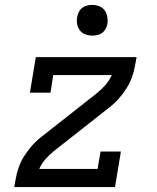

<svg xmlns="http://www.w3.org/2000/svg" viewBox="-20 -763 640 783"><path d="M38 0 44 -33Q48 -57 56.5 -81Q65 -105 79 -127Q93 -149 110.5 -169Q128 -189 149 -205L375 -383Q394 -398 410 -416.5Q426 -435 436 -457H197L186 -385H102L126 -530H537L531 -497Q527 -473 518.5 -449Q510 -425 496 -403Q482 -381 464.5 -361Q447 -341 426 -325L200 -147Q181 -132 165 -113.5Q149 -95 140 -74H378L390 -145H473L449 0ZM356 -618Q341 -618 327.5 -623Q314 -628 305.5 -639.5Q297 -651 294.5 -665.5Q292 -680 295 -695Q297 -705 302 -715Q307 -725 316 -731.5Q325 -738 335.5 -740.5Q346 -743 356 -743Q371 -743 385 -737.5Q399 -732 407 -720.5Q415 -709 417.5 -694.5Q420 -680 418 -665Q416 -655 410.5 -645Q405 -635 396 -628.5Q387 -622 376.5 -620Q366 -618 356 -618Z"/></svg>

Font: Iosevka Curly Slab ExObl
Style: Regular
Weight: 400
Width: 7
Italic angle: -9°
Monospace: yes
Designer: Belleve Invis
Foundry: Belleve Invis
Version: Version 11.1.0; ttfautohint (v1.8.3)